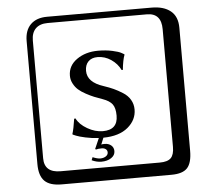

<svg xmlns="http://www.w3.org/2000/svg" viewBox="-62 -822 1223 1102"><g transform="rotate(-5 550.0 -271.0)"><path d="M496.1 25.9Q474.1 25.9 461.9 29.8L458 25.9L484.4 -34.7Q444.8 -36.6 408.2 -44.7Q371.6 -52.7 355 -59.6L337.9 -66.9L335 -69.8Q344.7 -99.6 353 -157.2L360.8 -158.2Q377.9 -123 422.4 -97.4Q466.8 -71.8 511.2 -71.8Q597.2 -71.8 597.2 -153.8Q597.2 -197.8 581.1 -219.5Q564.9 -241.2 525.9 -254.9Q498 -264.6 478 -272.7Q458 -280.8 431.9 -294.9Q405.8 -309.1 389.4 -323.5Q373 -337.9 361.6 -359.4Q350.1 -380.9 350.1 -404.8Q350.1 -462.9 400.6 -498.5Q451.2 -534.2 523.9 -534.2Q567.9 -534.2 605 -526.1Q642.1 -518.1 657.2 -509.3L671.9 -501L672.9 -498Q661.6 -469.2 655.8 -412.1H648.9Q630.9 -449.2 595 -473.6Q559.1 -498 517.1 -498Q482.9 -498 463.9 -478.5Q444.8 -459 444.8 -424.8Q444.8 -358.9 538.1 -329.1Q571.3 -317.9 594.2 -307.4Q617.2 -296.9 645 -279.5Q672.9 -262.2 688 -236.6Q703.1 -210.9 703.1 -180.2Q703.1 -120.1 652.6 -77.6Q602.1 -35.2 510.7 -34.2L495.1 3.9Q501 2 514.2 2Q537.1 2 552 14.4Q566.9 26.9 566.9 47.9Q566.9 71.8 544.4 86.9Q522 102.1 486.8 102.1Q460.9 102.1 432.1 88.9L439 71.8Q465.8 83 482.9 83Q501 83 514.4 74.5Q527.8 65.9 527.8 51.8Q527.8 39.6 518.6 32.7Q509.3 25.9 496.1 25.9ZM249 -717.8Q204.1 -717.8 179.9 -693.8Q155.8 -669.9 155.8 -625V53.2Q155.8 136.2 249 136.2H820.8Q865.7 136.2 884.8 117.2Q903.8 98.1 903.8 53.2V-625Q903.8 -717.8 820.8 -717.8ZM1000 84Q1000 152.8 973.4 182.4Q946.8 211.9 880.9 211.9H249Q181.2 211.9 150.6 181.4Q120.1 150.9 120.1 84V-625Q120.1 -687 154.1 -720.5Q188 -753.9 249 -753.9H851.1Q920.9 -753.9 960.4 -721.9Q1000 -689.9 1000 -625Z"/></g></svg>

Font: Linux Biolinum Keyboard
Style: Regular
Weight: 700
Designer: Philipp H. Poll
Foundry: Philipp H. Poll
Version: Version 0.6.1 ; ttfautohint (v0.9)